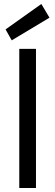

<svg xmlns="http://www.w3.org/2000/svg" viewBox="-20 -946 277 966"><path d="M77 0V-700H161V0ZM39 -743 8 -798 188 -926 229 -857Z"/></svg>

Font: DM Sans 10pt
Style: Regular
Weight: 400
Version: Version 4.004;gftools[0.9.30]